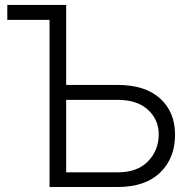

<svg xmlns="http://www.w3.org/2000/svg" viewBox="-20 -747 726 767"><path d="M244.3 -727.3V-407.7H450.6Q559.7 -407.7 619.5 -353.7Q679.3 -299.7 679.3 -208.8Q679.3 -115.1 619.7 -57.5Q560 0 450.6 0H177.9V-667.6H9.2V-727.3ZM244.3 -348V-58.6H450.6Q529.1 -58.6 571.6 -102.8Q614 -147 614 -210.2Q614.3 -268.8 571.2 -308.4Q528.1 -348 450.6 -348Z"/></svg>

Font: Inter Zeller Light
Style: Regular
Weight: 300
Designer: Rasmus Andersson; Joe Bland
Foundry: zeller
Version: Version 3.015;git-dec3a8cb1